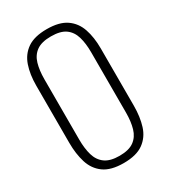

<svg xmlns="http://www.w3.org/2000/svg" viewBox="-200 -920 917 1031"><g transform="rotate(-30 258.0 -404.0)"><path d="M258 11Q179 11 135.5 -20.5Q92 -52 75 -106.5Q58 -161 58 -230V-584Q58 -653 76 -706Q94 -759 137.5 -789Q181 -819 258 -819Q335 -819 378.5 -789Q422 -759 440 -706Q458 -653 458 -584V-229Q458 -160 441 -106Q424 -52 380.5 -20.5Q337 11 258 11ZM258 -34Q316 -34 347.5 -57Q379 -80 391 -121.5Q403 -163 403 -218V-592Q403 -647 391 -688Q379 -729 348 -751.5Q317 -774 258 -774Q200 -774 168.5 -751.5Q137 -729 125 -688Q113 -647 113 -592V-218Q113 -163 125 -121.5Q137 -80 168.5 -57Q200 -34 258 -34Z"/></g></svg>

Font: Oswald ExtraLight
Style: Regular
Weight: 250
Designer: Vernon Adams
Foundry: Vernon Adams
Version: Version 4.103;gftools[0.9.33.dev8+g029e19f]